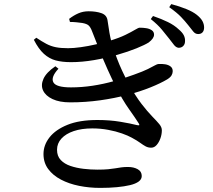

<svg xmlns="http://www.w3.org/2000/svg" viewBox="-20 -856 1040 936"><path d="M851 -623Q839 -624 829 -636Q819 -648 805 -667Q790 -686 769.5 -711Q749 -736 715 -763L726 -778Q767 -764 798.5 -748.5Q830 -733 851 -713Q869 -698 876 -684Q883 -670 882 -655Q882 -641 873.5 -632Q865 -623 851 -623ZM469 60Q415 60 365.5 50Q316 40 277 19.5Q238 -1 215 -32Q192 -63 192 -105Q192 -149 221.5 -186.5Q251 -224 309 -247.5Q367 -271 455 -271Q515 -271 566 -262.5Q617 -254 648 -246Q658 -244 659 -246.5Q660 -249 656 -255Q641 -279 609 -324Q577 -369 544 -434Q525 -472 504.5 -517.5Q484 -563 465 -611.5Q446 -660 429 -703Q422 -722 413 -731Q404 -740 381 -744Q368 -746 352 -747.5Q336 -749 321 -749L317 -764Q339 -781 362 -791Q385 -801 412 -801Q448 -801 474 -792Q500 -783 504 -758Q507 -742 510 -719.5Q513 -697 518 -673.5Q523 -650 530 -629Q540 -598 551 -569Q562 -540 575.5 -511Q589 -482 607 -448Q641 -387 670 -349.5Q699 -312 721.5 -289Q744 -266 756.5 -251Q769 -236 769 -221Q769 -201 762 -181.5Q755 -162 743.5 -149Q732 -136 717 -136Q702 -136 690 -142.5Q678 -149 663 -160Q648 -171 622 -185Q604 -195 574.5 -205.5Q545 -216 507.5 -223Q470 -230 430 -230Q378 -230 339.5 -217Q301 -204 279.5 -180.5Q258 -157 258 -126Q258 -95 276 -76Q294 -57 323.5 -47Q353 -37 387.5 -33Q422 -29 455 -29Q487 -29 507.5 -31Q528 -33 542.5 -35.5Q557 -38 571 -40Q585 -42 604 -42Q632 -42 651.5 -31Q671 -20 671 2Q671 18 656 29Q641 40 614 46.5Q587 53 550 56.5Q513 60 469 60ZM322 -357Q270 -357 236 -373Q202 -389 190 -415Q178 -441 192 -472Q206 -503 250 -533L265 -521Q227 -480 240 -455Q253 -430 326 -430Q378 -430 431 -438Q484 -446 535.5 -460.5Q587 -475 633 -492Q678 -508 701 -519.5Q724 -531 735.5 -537.5Q747 -544 753 -544Q770 -545 785.5 -542.5Q801 -540 811.5 -532Q822 -524 822 -509Q822 -499 816.5 -489Q811 -479 795 -469Q763 -450 713.5 -430Q664 -410 601.5 -393.5Q539 -377 468 -367Q397 -357 322 -357ZM326 -553Q283 -553 251.5 -561.5Q220 -570 194 -593.5Q168 -617 145 -662L157 -672Q184 -654 205.5 -642.5Q227 -631 251.5 -626Q276 -621 312 -621Q338 -621 374 -626Q410 -631 446.5 -639.5Q483 -648 511 -656Q561 -671 591.5 -686Q622 -701 638.5 -711Q655 -721 661 -721Q678 -721 693.5 -718.5Q709 -716 720 -708.5Q731 -701 731 -687Q731 -678 724.5 -668.5Q718 -659 705 -649Q686 -637 645.5 -620.5Q605 -604 551 -588.5Q497 -573 438.5 -563Q380 -553 326 -553ZM946 -690Q932 -690 922 -702.5Q912 -715 897 -734Q882 -753 862.5 -773.5Q843 -794 805 -821L815 -836Q856 -825 888 -812Q920 -799 939 -784Q959 -768 967 -753Q975 -738 975 -722Q975 -707 967.5 -698.5Q960 -690 946 -690Z"/></svg>

Font: Noto Serif SC ExtraLight SemiBold
Style: Regular
Weight: 600
Version: Version 2.002-H1;hotconv 1.1.0;makeotfexe 2.6.0